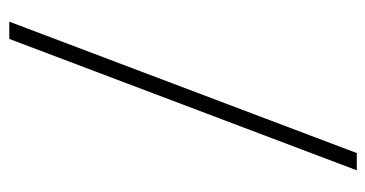

<svg xmlns="http://www.w3.org/2000/svg" viewBox="-216 -492 826 434"><g transform="rotate(90 197.0 -275.0)"><path d="M68 117H29L326 -668.5H365Z"/></g></svg>

Font: Anek Malayalam Medium ExtraLight
Style: Regular
Weight: 250
Version: Version 1.003